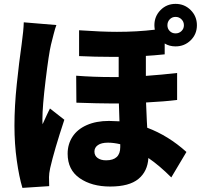

<svg xmlns="http://www.w3.org/2000/svg" viewBox="-20 -875 1017 966"><path d="M543.9 -487.3H577.1V-588.9H540Q459 -588.9 377.9 -592.8V-722.7Q492.2 -714.8 568.4 -714.8Q669.9 -714.8 758.8 -725.6Q756.8 -739.3 756.8 -748Q756.8 -793 787.6 -824.2Q818.4 -855.5 863.3 -855.5Q908.2 -855.5 939.5 -824.2Q970.7 -793 970.7 -748Q970.7 -703.1 939.5 -672.4Q908.2 -641.6 863.3 -641.6Q832 -641.6 808.6 -656.2V-601.6Q750 -595.7 713.9 -593.8V-493.2Q794.9 -499 871.1 -507.8V-372.1Q809.6 -364.3 714.8 -359.4Q716.8 -297.9 718.8 -265.6L720.7 -232.4Q827.1 -192.4 918 -110.4L841.8 17.6Q782.2 -42 726.6 -80.1Q722.7 -12.7 676.3 25.4Q629.9 63.5 534.2 63.5Q441.4 63.5 380.9 21.5Q320.3 -20.5 320.3 -101.6Q320.3 -149.4 344.7 -187Q369.1 -224.6 416.5 -245.6Q463.9 -266.6 528.3 -266.6Q547.9 -266.6 581.1 -264.6L578.1 -354.5H534.2Q479.5 -354.5 364.3 -358.4L363.3 -494.1Q451.2 -487.3 543.9 -487.3ZM88.9 -652.3Q98.6 -722.7 99.6 -762.7L263.7 -749Q257.8 -734.4 249.5 -701.7Q241.2 -668.9 236.3 -649.4Q225.6 -604.5 209.5 -471.7Q193.4 -338.9 193.4 -276.4Q193.4 -253.9 194.3 -250Q198.2 -258.8 214.8 -294.9Q219.7 -304.7 223.6 -313.5Q227.5 -322.3 231.4 -329.1L303.7 -272.5Q252.9 -119.1 232.4 -29.3Q226.6 -2 226.6 16.6Q226.6 44.9 227.5 61.5L92.8 70.3Q76.2 15.6 64.5 -67.4Q52.7 -150.4 52.7 -243.2Q52.7 -340.8 64.5 -452.6Q76.2 -564.5 88.9 -652.3ZM513.7 -68.4Q585 -68.4 585 -134.8V-149.4Q551.8 -157.2 523.4 -157.2Q490.2 -157.2 472.7 -145Q455.1 -132.8 455.1 -112.3Q455.1 -91.8 471.2 -80.1Q487.3 -68.4 513.7 -68.4ZM863.3 -707Q880.9 -707 893.1 -718.8Q905.3 -730.5 905.3 -748Q905.3 -765.6 893.1 -777.8Q880.9 -790 863.3 -790Q845.7 -790 834 -777.8Q822.3 -765.6 822.3 -748Q822.3 -730.5 834 -718.8Q845.7 -707 863.3 -707Z"/></svg>

Font: Min Sans Black
Style: Regular
Weight: 900
Designer: Jinseong-Kim, NotoSansCJK, Nunito
Foundry: Jinseong-Kim
Version: Version 1.000